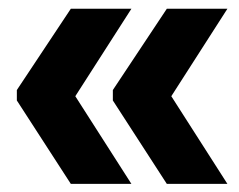

<svg xmlns="http://www.w3.org/2000/svg" viewBox="-20 -470 561 450"><path d="M381.5 -244.5 513 -39H371L244.5 -234.5V-259L371 -449.5H513ZM156.5 -244.5 288 -39H146L19.5 -234.5V-259L146 -449.5H288Z"/></svg>

Font: Anek Telugu Medium
Style: Bold
Weight: 700
Version: Version 1.003